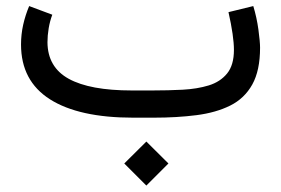

<svg xmlns="http://www.w3.org/2000/svg" viewBox="-20 -380 908 620"><path d="M381.3 147.9 452.6 77.1 523.9 147.9 452.6 219.2ZM476.1 0H410.2Q234.9 0 141.4 -59.3Q47.9 -118.7 47.9 -236.3Q47.9 -269 54.9 -300.3Q62 -331.5 74.2 -360.4L148.9 -332.5Q141.1 -312 137.2 -288.6Q133.3 -265.1 133.3 -243.7Q133.8 -163.1 202.1 -125.5Q270.5 -87.9 405.3 -87.9H472.7Q522.9 -87.9 569.8 -90.3Q616.7 -92.8 654.1 -104.2Q691.4 -115.7 713.4 -142.8Q735.4 -169.9 735.4 -218.8Q735.4 -262.7 717.8 -340.8L797.9 -360.4Q809.1 -323.7 814.5 -284.2Q819.8 -244.6 819.8 -226.1Q819.8 -152.3 794.7 -107.2Q769.5 -62 723.4 -39.1Q677.2 -16.1 614.3 -8.1Q551.3 0 476.1 0Z"/></svg>

Font: Vazir WOL-UI
Style: Regular-WOL-UI
Weight: 400
Designer: Saber Rastikerdar
Foundry: Saber Rastikerdar
Version: Version 30.1.0